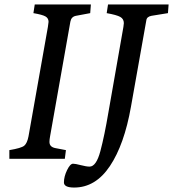

<svg xmlns="http://www.w3.org/2000/svg" viewBox="-20 -713 777 862"><path d="M467 -210 534 -592Q536 -604 536 -609Q536 -628 520 -637Q504 -646 459 -654L465 -693H737L734 -654L660 -642Q639 -638 637 -622L568 -234Q538 -64 473.5 32.5Q409 129 313 129Q267 129 267 106Q267 80 281 51Q295 22 308 22Q318 22 343 28.5Q368 35 382 35Q412 35 430.5 -34Q449 -103 467 -210ZM195 -592 198 -615Q198 -631 184.5 -639Q171 -647 130 -654L136 -693H388L385 -654L321 -642Q300 -638 296 -616L205 -102Q202 -86 202 -76Q202 -53 229 -48L276 -39L271 0H22V-39Q76 -48 89 -59Q102 -70 108 -101Z"/></svg>

Font: Poly
Style: Italic
Weight: 400
Italic angle: -10°
Designer: Nicolas Silva
Foundry: Jose Nicolas Silva Schwarzenberg
Version: Version 1.003